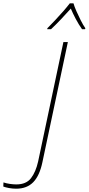

<svg xmlns="http://www.w3.org/2000/svg" viewBox="-183 -969 537 1163"><path d="M-85 174Q-107 174 -128.5 170Q-150 166 -163 161L-162 136Q-144 142 -123 145Q-102 148 -84 148Q-24 148 5 110Q34 72 48 9L201 -714H228L74 13Q57 95 18.5 134.5Q-20 174 -85 174ZM103 -792 104 -798Q124 -818 150 -845.5Q176 -873 200 -900.5Q224 -928 240 -949H262Q268 -928 280 -901Q292 -874 306 -846Q320 -818 334 -798L332 -792H314Q294 -820 276 -854Q258 -888 246 -917Q220 -888 188 -854Q156 -820 126 -792Z"/></svg>

Font: Noto Sans Disp Thin
Style: Italic
Weight: 100
Italic angle: -12°
Designer: Monotype Design Team
Foundry: Monotype Imaging Inc.
Version: Version 2.000;GOOG;noto-source:20170915:90ef993387c0